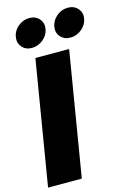

<svg xmlns="http://www.w3.org/2000/svg" viewBox="-140 -1021 728 1087"><g transform="rotate(-15 223.5 -477.5)"><path d="M319.3 -727.5 198.7 0H1L121.6 -727.5ZM344.2 -787.6Q307.6 -787.6 286.4 -812Q265.1 -836.4 271 -871.1Q276.9 -906.2 306.2 -930.7Q335.4 -955.1 372.1 -955.1Q408.7 -955.1 430.2 -930.7Q451.7 -906.2 445.8 -871.1Q439.9 -836.4 410.2 -812Q380.4 -787.6 344.2 -787.6ZM118.2 -787.6Q82 -787.6 60.8 -812Q39.6 -836.4 45.4 -871.1Q50.8 -906.2 80.3 -930.7Q109.9 -955.1 146 -955.1Q182.6 -955.1 204.1 -930.7Q225.6 -906.2 219.7 -871.1Q213.9 -836.4 184.3 -812Q154.8 -787.6 118.2 -787.6Z"/></g></svg>

Font: Inter 16pt Black
Style: Italic
Weight: 900
Italic angle: -9.3988°
Version: Version 4.001;git-66647c0bb